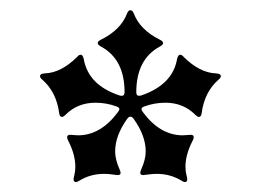

<svg xmlns="http://www.w3.org/2000/svg" viewBox="-20 -816 512 377"><path d="M58.6 -666.5Q58.6 -671.4 67.9 -671.9Q100.1 -672.9 131.8 -704.6Q134.8 -708.5 138.7 -708.5Q142.6 -708.5 144.5 -699.7Q153.8 -648.4 215.3 -628.4Q216.8 -627.9 219.2 -627.9Q224.6 -627.9 224.6 -634.8Q224.6 -699.7 178.2 -724.6Q171.9 -728 171.9 -731.4Q171.9 -734.9 177.7 -737.8Q217.3 -757.3 229.5 -789.6Q231.9 -795.9 236.1 -795.9Q240.2 -795.9 242.7 -789.6Q254.9 -757.3 294.4 -737.8Q300.3 -734.9 300.3 -731.4Q300.3 -728 293.9 -724.6Q247.6 -699.7 247.6 -634.8Q247.6 -627.9 252.9 -627.9Q254.9 -627.9 256.8 -628.4Q318.8 -649.4 327.6 -699.7Q329.6 -708.5 333.5 -708.5Q337.4 -708.5 340.3 -704.6Q372.1 -672.9 404.3 -671.9Q413.6 -671.4 413.6 -666.5Q413.6 -663.1 409.2 -659.7Q381.3 -635.3 376 -593.8Q375 -586.4 370.6 -586.4Q367.7 -586.4 363.3 -590.8Q339.8 -614.3 304.7 -614.3Q283.2 -614.3 263.2 -606.9Q257.8 -605 257.8 -601.6Q257.8 -599.6 260.7 -595.7Q294.4 -550.3 338.9 -550.3Q343.3 -550.3 347.2 -550.8Q351.1 -551.3 354 -551.3Q360.4 -551.3 360.4 -546.9Q360.4 -543.9 358.4 -540Q344.2 -512.7 344.2 -488.8Q344.2 -480 345.9 -473.1Q347.7 -466.3 347.7 -464.4Q347.7 -458.5 343.3 -458.5Q340.8 -458.5 336.9 -460.9Q314.9 -474.6 288.1 -474.6Q279.3 -474.6 271.2 -473.4Q263.2 -472.2 261.2 -472.2Q255.4 -472.2 255.4 -476.6Q255.4 -479 257.3 -483.4Q266.1 -502.9 266.1 -518.6Q266.1 -549.8 242.2 -583Q239.3 -586.9 236.1 -586.9Q232.9 -586.9 230 -583Q206.1 -549.8 206.1 -518.6Q206.1 -502.9 214.8 -483.4Q216.8 -479 216.8 -476.6Q216.8 -472.2 210.9 -472.2Q209 -472.2 200.9 -473.4Q192.9 -474.6 184.1 -474.6Q157.2 -474.6 135.3 -460.9Q131.3 -458.5 128.9 -458.5Q124.5 -458.5 124.5 -464.4Q124.5 -466.3 126.2 -473.1Q127.9 -480 127.9 -488.8Q127.9 -512.7 113.8 -540Q111.8 -543.9 111.8 -546.9Q111.8 -551.3 118.2 -551.3Q121.1 -551.3 125 -550.8Q128.9 -550.3 133.3 -550.3Q177.7 -550.3 211.4 -595.7Q214.4 -599.6 214.4 -601.6Q214.4 -605 209 -606.9Q189 -614.3 167.5 -614.3Q132.3 -614.3 108.9 -590.8Q104.5 -586.4 101.6 -586.4Q97.2 -586.4 96.2 -593.8Q90.8 -635.3 63 -659.7Q58.6 -663.1 58.6 -666.5Z"/></svg>

Font: UnifrakturMaguntia17
Style: Book
Weight: 400
Designer: j. 'mach' wust, Gerrit Ansmann, Georg Duffner, based on a font by Peter Wiegel, original typeface by Carl Albert Fahrenw
Version: Version 2017-03-19